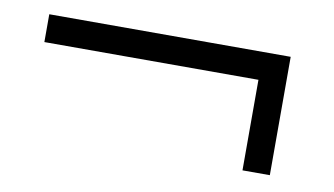

<svg xmlns="http://www.w3.org/2000/svg" viewBox="-40 -510 698 401"><g transform="rotate(10 308.5 -309.5)"><path d="M549 -184V-435H37V-376H491V-184H549Z"/></g></svg>

Font: ChivoLight
Style: Regular
Weight: 300
Designer: Hector Gatti
Foundry: Omnibus-Type
Version: Version 1.004;PS 001.004;hotconv 1.0.88;makeotf.lib2.5.64775